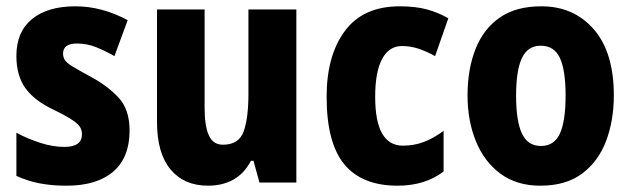

<svg xmlns="http://www.w3.org/2000/svg" viewBox="-20 -579 2004 609"><path d="M391 -165Q391 -79 339 -34.5Q287 10 191 10Q146 10 108 3Q70 -4 32 -21V-158Q67 -139 107.5 -126Q148 -113 184 -113Q240 -113 240 -153Q240 -165 234.5 -175Q229 -185 210 -198Q191 -211 148 -232Q89 -260 60.5 -299.5Q32 -339 32 -402Q32 -478 81.5 -518.5Q131 -559 219 -559Q303 -559 385 -515L343 -401Q313 -418 284.5 -429.5Q256 -441 224 -441Q180 -441 180 -409Q180 -398 185.5 -389Q191 -380 209.5 -368.5Q228 -357 267 -336Q321 -307 356 -269.5Q391 -232 391 -165Z M920 -549V0H803L784 -69H776Q755 -29 720.5 -9.5Q686 10 640 10Q564 10 521 -41.5Q478 -93 478 -192V-549H629V-237Q629 -179 642.5 -149.5Q656 -120 687 -120Q738 -120 753 -162.5Q768 -205 768 -281V-549Z M1241 10Q1128 10 1072 -58Q1016 -126 1016 -272Q1016 -403 1074 -481Q1132 -559 1248 -559Q1298 -559 1334.5 -549Q1371 -539 1402 -521L1360 -401Q1331 -417 1306 -425Q1281 -433 1255 -433Q1214 -433 1192 -392Q1170 -351 1170 -272Q1170 -117 1258 -117Q1294 -117 1325 -129Q1356 -141 1387 -164V-35Q1328 10 1241 10Z M1927 -276Q1927 -197 1902.5 -132Q1878 -67 1826.5 -28.5Q1775 10 1694 10Q1619 10 1567.5 -28Q1516 -66 1489.5 -131Q1463 -196 1463 -276Q1463 -360 1488.5 -424Q1514 -488 1565.5 -523.5Q1617 -559 1697 -559Q1800 -559 1863.5 -486Q1927 -413 1927 -276ZM1617 -275Q1617 -195 1635.5 -155.5Q1654 -116 1696 -116Q1738 -116 1756 -155.5Q1774 -195 1774 -276Q1774 -356 1756 -395Q1738 -434 1695 -434Q1654 -434 1635.5 -395Q1617 -356 1617 -275Z"/></svg>

Font: Noto Sans Tamil Condensed ExtraBold
Style: Regular
Weight: 800
Width: 3
Designer: Jelle Bosma - Monotype Design Team
Foundry: Monotype Imaging Inc.
Version: Version 2.004; ttfautohint (v1.8.4.7-5d5b)